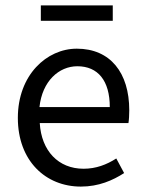

<svg xmlns="http://www.w3.org/2000/svg" viewBox="-20 -678 536 710"><path d="M279 12C345 12 397 -11 439 -38L410 -92C374 -69 335 -54 289 -54C196 -54 133 -120 127 -223H455C457 -235 458 -253 458 -270C458 -409 388 -498 264 -498C153 -498 46 -401 46 -242C46 -83 149 12 279 12ZM126 -282C136 -378 198 -433 266 -433C342 -433 386 -380 386 -282ZM131 -601H397V-658H131Z"/></svg>

Font: Giro Sans Regular
Style: Regular
Weight: 400
Designer: Paul D. Hunt
Foundry: Adobe Systems Incorporated
Version: Version 1.000;PS 1.0;hotconv 1.0.88;makeotf.lib2.5.647800